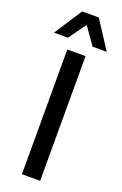

<svg xmlns="http://www.w3.org/2000/svg" viewBox="-181 -971 647 1020"><g transform="rotate(20 142.0 -461.0)"><path d="M90 0V-705H193V0ZM-7 -765 95 -922H189L291 -765H211L142 -863L72 -765Z"/></g></svg>

Font: Nunito Sans 7pt Condensed SemiBold
Style: Regular
Weight: 600
Width: 3
Designer: Vernon Adams
Foundry: Vernon Adams
Version: Version 3.101;gftools[0.9.27]